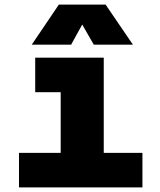

<svg xmlns="http://www.w3.org/2000/svg" viewBox="-20 -809 690 829"><path d="M242 0V-560H428V0ZM62 0V-149H595V0ZM132 -411V-560H335V-411ZM117 -616 234 -789H436L554 -616H385L335 -703L287 -616Z"/></svg>

Font: Azeret Mono Thin ExtraBold
Style: Regular
Weight: 800
Version: Version 1.002